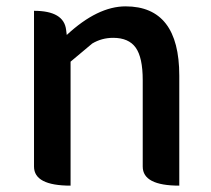

<svg xmlns="http://www.w3.org/2000/svg" viewBox="-20 -584 664 604"><path d="M202 0Q87 0 87 -60V-550Q181 -550 188 -490L190 -474Q287 -564 375 -564Q544 -564 544 -346V0Q429 0 429 -60V-332Q429 -403 407 -434Q385 -465 336 -465Q300 -465 270 -447L202 -390V0Z"/></svg>

Font: Swei Half Moon CJK SC
Style: Medium
Weight: 500
Version: Version 2.071